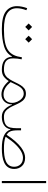

<svg xmlns="http://www.w3.org/2000/svg" viewBox="982 -1636 660 2663"><g transform="rotate(90 1311.5 -304.0)"><path d="M773.9 -278.3C762.2 -191.9 735.4 -129.4 678.7 -88.9C622.1 -48.3 530.8 -29.3 388.7 -29.3C284.7 -29.3 210 -44.4 163.6 -74.7C117.2 -104.5 93.8 -148.9 93.8 -208C93.8 -248.5 103.5 -293 121.1 -340.3L92.8 -351.6C75.2 -303.2 64.9 -253.4 64.9 -210.4C64.9 -144 89.4 -92.3 138.2 -55.7C187 -18.6 268.1 0 381.8 0C475.1 0 555.2 -10.3 621.1 -30.8C687 -50.8 733.4 -87.4 761.2 -140.6H766.1C772.9 -46.9 833 0 945.8 0H946.3V-29.3H945.8C901.9 -29.3 868.7 -35.2 846.2 -46.4C801.3 -69.3 789.1 -109.9 789.1 -157.2C789.1 -200.2 794.9 -234.4 802.2 -274.9ZM353 -324.2 400.9 -372.1 353 -419.9 305.2 -372.1ZM522.9 -324.2 570.8 -372.1 522.9 -419.9 475.1 -372.1Z M946.3 -29.3C939.9 -29.3 936.5 -24.4 936.5 -14.6C936.5 -4.9 939.9 0 946.3 0C986.3 0 1018.6 -9.3 1043 -28.3C1067.4 -46.9 1087.4 -69.3 1103.5 -96.2C1158.2 -33.2 1217.3 5.4 1289.1 5.4C1328.1 5.4 1360.4 -7.8 1386.2 -33.7C1412.1 -59.6 1425.8 -95.2 1428.2 -140.6L1433.1 -141.1C1445.8 -102.5 1466.3 -69.8 1494.1 -42C1522 -14.2 1556.6 0 1598.1 0H1598.6V-29.3H1598.1C1568.4 -29.3 1543.5 -36.6 1523.9 -50.8C1484.4 -79.6 1460.4 -128.4 1437.5 -180.7C1426.3 -206.5 1414.1 -231 1400.9 -254.4C1374 -301.3 1337.4 -334 1278.8 -334C1250 -334 1226.6 -327.1 1207.5 -313C1169.9 -285.2 1145.5 -237.3 1121.6 -187C1109.4 -161.1 1095.7 -136.2 1081.5 -112.3C1052.2 -63.5 1012.7 -29.3 946.3 -29.3ZM1140.6 -168.9C1174.3 -239.7 1205.6 -303.7 1277.8 -303.7C1302.7 -303.7 1325.2 -295.4 1344.2 -278.3C1382.8 -244.6 1406.2 -190.9 1406.2 -143.6C1406.2 -107.4 1396 -78.6 1375 -56.6C1354 -34.7 1325.2 -23.4 1289.6 -23.4C1222.7 -23.4 1170.4 -58.6 1118.2 -121.6Z M1776.4 -120.1C1805.2 -34.7 1894 0 2038.1 0C2187.5 0 2322.8 -33.2 2322.8 -170.9C2322.8 -213.4 2309.6 -249.5 2282.7 -278.8C2255.9 -308.1 2217.3 -322.8 2167.5 -322.8C2083 -322.8 1977.5 -260.7 1848.6 -65.9C1810.1 -90.8 1787.1 -118.2 1787.1 -222.2V-266.6H1757.8V-209C1757.8 -173.3 1754.4 -142.1 1748 -115.2C1734.4 -61 1694.8 -29.3 1603.5 -29.3H1598.6C1592.3 -29.3 1588.9 -24.4 1588.9 -14.6C1588.9 -4.9 1592.3 0 1598.6 0H1603.5C1647 0 1684.6 -10.3 1715.3 -30.3C1746.1 -50.3 1765.1 -80.6 1772.5 -120.1ZM2167.5 -293C2206.5 -293 2237.3 -281.7 2259.3 -258.8C2281.2 -235.8 2292.5 -206.5 2292.5 -170.9C2292.5 -48.3 2162.1 -29.3 2038.6 -29.3C1974.6 -29.3 1918.5 -34.7 1875.5 -52.2C1917.5 -115.2 1956.1 -164.1 1991.2 -198.7C2061.5 -268.6 2120.1 -293 2167.5 -293Z M2519.5 -614.3H2490.2V0H2519.5Z"/></g></svg>

Font: Estedad Thin
Style: Regular
Weight: 100
Designer: Amin Abedi
Version: Version 7.3